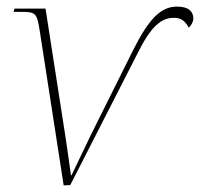

<svg xmlns="http://www.w3.org/2000/svg" viewBox="-20 -562 606 582"><path d="M101 -465 173 0 193 -1 403 -412C446 -496 478 -508 509 -508C528 -508 542 -498 552 -478C560 -485 566 -496 566 -506C566 -526 553 -542 517 -542C468 -542 432 -507 382 -407L254 -150C237 -115 226 -92 197 -31H195C187 -88 184 -112 178 -150L118 -536H24L21 -526H43C89 -526 92 -523 101 -465Z"/></svg>

Font: Noto Serif Display Thin
Style: Italic
Weight: 100
Italic angle: -12°
Designer: Monotype Design Team
Foundry: Monotype Imaging Inc.
Version: Version 2.009